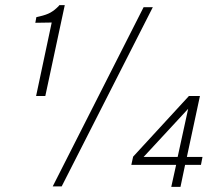

<svg xmlns="http://www.w3.org/2000/svg" viewBox="-20 -728 825 750"><path d="M233 -708 157 -353H121L182 -640L118 -639L122 -661L135 -664Q161 -670 176.5 -678.5Q192 -687 208 -703L212 -708ZM186 0 541 -700H577L221 0ZM649 2 668 -84H493L500 -116L718 -353H761L710 -115H771L765 -84H703L685 2ZM541 -115H674L715 -303Z"/></svg>

Font: Be Vietnam Pro Thin
Style: Italic
Weight: 100
Italic angle: -12°
Designer: Lam Bao, Tony Le, Vietanh Nguyen
Foundry: Yellow Type Foundry
Version: Version 1.002; ttfautohint (v1.8.3)